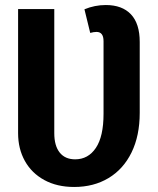

<svg xmlns="http://www.w3.org/2000/svg" viewBox="-20 -728 628 764"><path d="M536 -561V-279Q536 -188 503.5 -121.5Q471 -55 412 -19.5Q353 16 275 16Q207 16 156.5 -11.5Q106 -39 79 -87.5Q52 -136 52 -198V-692H196V-198Q196 -148 217.5 -121Q239 -94 279 -94Q331 -94 361.5 -139.5Q392 -185 392 -275V-564Q392 -601 364 -601Q353 -601 339 -597L316 -691Q357 -708 401 -708Q466 -708 501 -671Q536 -634 536 -561Z"/></svg>

Font: Fira Sans Condensed SemiBold
Style: Regular
Weight: 600
Width: 3
Designer: bBox Type GmbH & Carrois Corporate GbR & Edenspiekermann AG
Foundry: bBox Type GmbH & Carrois Corporate GbR & Edenspiekermann AG
Version: Version 4.301